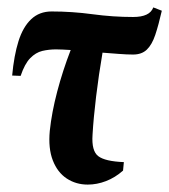

<svg xmlns="http://www.w3.org/2000/svg" viewBox="-20 -492 459 521"><path d="M218.1 8.9Q186.2 8.9 161.1 -7.6Q136 -24.1 123.3 -56.8Q110.6 -89.5 115.1 -137.1Q120.3 -186.7 135.2 -243.4Q150.1 -300.1 171.8 -356.3Q160.3 -357 150.1 -357.5Q140 -358 132 -358Q112.8 -358 94.8 -353.8Q76.9 -349.5 61.9 -334.1Q47 -318.8 36 -286.1L13 -287Q18 -341.3 30.1 -380Q42.3 -418.8 64.5 -439.8Q86.8 -460.9 120 -460.9Q175.6 -460.9 231.1 -453.4Q286.5 -445.9 341.1 -445.9Q363.9 -445.9 377.4 -452.3Q391 -458.6 396 -471.9L419.1 -462.9Q410.2 -423.9 401.3 -397.3Q392.4 -370.8 378.5 -357.4Q364.6 -344 341.1 -344Q324.5 -344 302.5 -345.7Q280.5 -347.4 258.2 -349.1Q247.9 -288.9 240.8 -230.2Q233.7 -171.5 231.1 -126.1Q228.1 -82.4 246.6 -68.3Q265.1 -54.1 316.1 -52.1L313.9 -29.1Q292.4 -10.1 267.7 -0.6Q243 8.9 218.1 8.9Z"/></svg>

Font: Ancizar Serif Light
Style: Italic
Weight: 300
Italic angle: -4°
Designer: Cesar Puertas, Viviana Monsalve, Julian Moncada, Julian Prieto, Jose Castro, Felipe Aragon, Mariel Hernandez, Sara Alarc
Version: Version 8.100